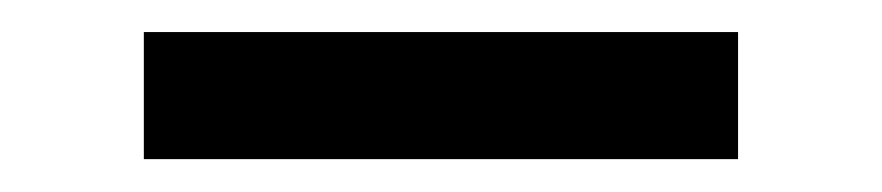

<svg xmlns="http://www.w3.org/2000/svg" viewBox="-20 -381 542 118"><path d="M68.4 -283.2H433.6V-361.3H68.4Z"/></svg>

Font: Giphurs SC
Style: Regular
Weight: 400
Version: Version 0.920